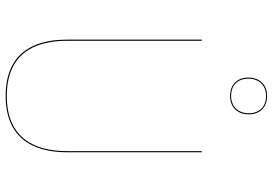

<svg xmlns="http://www.w3.org/2000/svg" viewBox="-162 -788 959 675"><g transform="rotate(90 317.5 -450.5)"><path d="M317.4 -909.9C277.5 -909.9 252.7 -883.4 252.7 -844.4C252.7 -806.4 275.6 -779.9 317.4 -779.9C357.2 -779.9 382 -806.4 382 -845.4C382 -883.4 359.1 -909.9 317.4 -909.9ZM317.4 -906.3C356.2 -906.3 378.1 -882.4 378.1 -845.3C378.1 -809.2 355.3 -783.5 317.4 -783.5C278.5 -783.5 256.6 -807.3 256.6 -844.4C256.6 -880.6 279.4 -906.3 317.4 -906.3ZM515.4 -680.1H511.3V-206.4C511.3 -85.1 459.4 5.1 317.4 5.1C174.5 5.1 123.4 -84.9 123.4 -206.4V-680.1H119.3V-206.1C119.3 -82.9 171.2 9.1 317.3 9.1C461.6 9.1 515.3 -82.9 515.3 -206.1Z"/></g></svg>

Font: Fira Sans Four
Style: Regular
Weight: 100
Designer: Carrois Corporate & Edenspiekermann AG
Foundry: Carrois Corporate GbR & Edenspiekermann AG
Version: Version 4.203;PS 004.203;hotconv 1.0.88;makeotf.lib2.5.64775